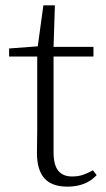

<svg xmlns="http://www.w3.org/2000/svg" viewBox="-20 -683 397 717"><path d="M232 14Q173 14 145.5 -17.5Q118 -49 118 -112Q118 -157 119 -196V-472H14V-502L121 -510L142 -663H185L180 -508H329V-472H180V-115Q180 -67 197.5 -45.5Q215 -24 249 -24Q272 -24 289.5 -30Q307 -36 327 -47L341 -29Q301 14 232 14Z"/></svg>

Font: Minh Nguyen ExtraLight
Style: Regular
Weight: 250
Designer: Ryoko NISHIZUKA 西塚涼子 (kana & ideographs); Frank Grießhammer (Latin, Greek & Cyrillic); Wenlong ZHANG 张文龙 (bopomofo); San
Foundry: Adobe
Version: Version 1.100;July 7, 2023;FontCreator 14.0.0.2814 64-bit